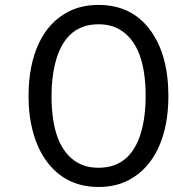

<svg xmlns="http://www.w3.org/2000/svg" viewBox="-20 -744 700 775"><path d="M95.2 -356Q95.2 -479.5 136.2 -567.9Q177.2 -656.2 256.8 -697.3Q309.6 -724.1 377.9 -724.1Q512.2 -724.1 587.4 -621.1Q659.7 -522 659.7 -356Q659.7 -233.9 618.7 -146Q577.6 -58.1 499 -16.6Q446.3 10.7 377.9 10.7Q244.6 10.7 168 -93.3Q132.8 -141.1 114 -208.3Q95.2 -275.4 95.2 -356ZM567.9 -356Q567.9 -564.5 461.9 -625.5Q426.3 -646 377.9 -646Q236.8 -646 199.7 -475.6Q188 -421.9 188 -356Q188 -147.5 293.9 -86.9Q329.6 -66.9 377.9 -66.9Q519 -66.9 556.2 -236.3Q567.9 -289.6 567.9 -356Z"/></svg>

Font: Meera Inimai
Style: Regular
Weight: 400
Version: 2.0.0+20160526